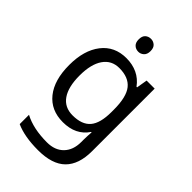

<svg xmlns="http://www.w3.org/2000/svg" viewBox="-284 -840 1182 1182"><g transform="rotate(45 307.5 -248.5)"><path d="M275 -546Q328 -546 370.5 -526Q413 -506 443 -465H448L460 -536H530V9Q530 124 471.5 182Q413 240 290 240Q172 240 97 206V125Q176 167 295 167Q364 167 403.5 126.5Q443 86 443 16V-5Q443 -17 444 -39.5Q445 -62 446 -71H442Q388 10 276 10Q172 10 113.5 -63Q55 -136 55 -267Q55 -395 113.5 -470.5Q172 -546 275 -546ZM287 -472Q220 -472 183 -418.5Q146 -365 146 -266Q146 -167 182.5 -114.5Q219 -62 289 -62Q370 -62 407 -105.5Q444 -149 444 -246V-267Q444 -377 406 -424.5Q368 -472 287 -472ZM298 -737Q318 -737 333.5 -723.5Q349 -710 349 -681Q349 -653 333.5 -639Q318 -625 298 -625Q276 -625 261 -639Q246 -653 246 -681Q246 -710 261 -723.5Q276 -737 298 -737Z"/></g></svg>

Font: Noto Sans Gothic
Style: Regular
Weight: 400
Designer: Monotype Design Team
Foundry: Monotype Imaging Inc.
Version: Version 2.001; ttfautohint (v1.8.4.7-5d5b)